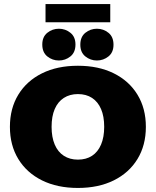

<svg xmlns="http://www.w3.org/2000/svg" viewBox="-20 -919 770 949"><path d="M365 10Q263 10 187.5 -27.5Q112 -65 70.5 -133Q29 -201 29 -292Q29 -383 70.5 -451Q112 -519 187.5 -556.5Q263 -594 365 -594Q467 -594 542.5 -556.5Q618 -519 659.5 -451Q701 -383 701 -292Q701 -201 659.5 -133Q618 -65 542.5 -27.5Q467 10 365 10ZM365 -130Q406 -130 435 -149Q464 -168 479.5 -204.5Q495 -241 495 -292Q495 -344 479.5 -380Q464 -416 435 -435Q406 -454 365 -454Q325 -454 295.5 -435Q266 -416 250.5 -380Q235 -344 235 -292Q235 -241 250.5 -204.5Q266 -168 295.5 -149Q325 -130 365 -130ZM271 -620Q239 -620 214 -640Q189 -660 189 -699Q189 -737 214 -757Q239 -777 271 -777Q303 -777 328 -757Q353 -737 353 -699Q353 -660 328 -640Q303 -620 271 -620ZM459 -620Q427 -620 402 -640Q377 -660 377 -698Q377 -737 402 -757Q427 -777 459 -777Q491 -777 516 -757Q541 -737 541 -698Q541 -660 516 -640Q491 -620 459 -620ZM205 -809V-899H525V-809Z"/></svg>

Font: Rokkitt SemiBold Black
Style: Regular
Weight: 900
Version: Version 3.103